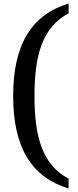

<svg xmlns="http://www.w3.org/2000/svg" viewBox="-20 -824 448 1108"><path d="M376 264V207C228 129 179 -27 179 -270C179 -513 228 -669 376 -747V-804C156 -736 56 -560 56 -270C56 20 156 196 376 264Z"/></svg>

Font: Noto Serif Sinhala SemiBold
Style: Regular
Weight: 600
Designer: Jelle Bosma - Monotype Design Team
Foundry: Monotype Imaging Inc.
Version: Version 2.007